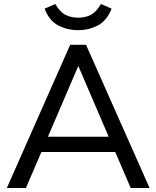

<svg xmlns="http://www.w3.org/2000/svg" viewBox="-20 -935 777 955"><path d="M109 0H14L329 -712H408L724 0H630L354 -643H385ZM149 -179 182 -255H554L587 -179ZM369 -785Q314 -785 269 -809Q224 -833 202 -892L255 -915Q279 -874 307 -860.5Q335 -847 369 -847Q403 -847 430.5 -860.5Q458 -874 482 -915L535 -892Q512 -833 467.5 -809Q423 -785 369 -785Z"/></svg>

Font: Muli Medium
Style: Regular
Weight: 500
Designer: Vernon Adams
Foundry: Vernon Adams
Version: Version 2.100; ttfautohint (v1.8.1.43-b0c9)